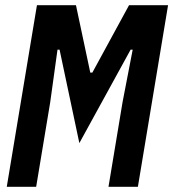

<svg xmlns="http://www.w3.org/2000/svg" viewBox="-20 -718 666 738"><path d="M397 0H510L626 -698H476L335 -439H327L272 -698H122L6 0H119L173 -325L201 -527H209L285 -168L482 -527H490L451 -325Z"/></svg>

Font: IBM Plex Mono SmBld
Style: Italic
Weight: 600
Italic angle: -9.5°
Monospace: yes
Designer: Mike Abbink, Paul van der Laan, Pieter van Rosmalen
Foundry: Bold Monday
Version: Version 2.004